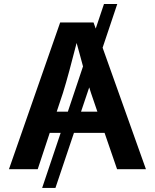

<svg xmlns="http://www.w3.org/2000/svg" viewBox="-20 -839 768 952"><path d="M561.5 -819.3 488.8 -602.5 703.6 0H560.5L498.5 -180.2H346.7L254.9 92.8H189L280.8 -180.2H226.6L167 0H24.4L278.3 -727.5H443.8L454.6 -697.3L495.6 -819.3ZM316.4 -285.2 391.6 -509.8Q384.3 -536.6 376.5 -565.7Q368.7 -594.7 359.9 -626Q340.3 -549.8 323.7 -488Q307.1 -426.3 292 -377.9L261.2 -285.2ZM422.4 -405.8 381.8 -285.2H462.9L431.2 -377.9Q426.8 -391.1 422.4 -405.8Z"/></svg>

Font: Inter-SemiBold
Style: Regular
Weight: 600
Designer: Rasmus Andersson
Foundry: rsms
Version: Version 4.000;git-a52131595